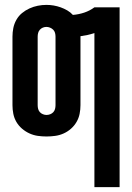

<svg xmlns="http://www.w3.org/2000/svg" viewBox="-20 -550 540 785"><path d="M366 215V-415Q352 -410 338 -407Q324 -404 309 -402Q309 -402 309 -401.5Q309 -401 309 -400V-120Q309 -102 305.5 -84.5Q302 -67 293 -51.5Q284 -36 270.5 -24Q257 -12 240.5 -4.5Q224 3 206 5.5Q188 8 170 8Q152 8 134.5 5.5Q117 3 100.5 -4.5Q84 -12 70 -24Q56 -36 47 -51.5Q38 -67 34.5 -84.5Q31 -102 31 -120V-400Q31 -418 34.5 -435.5Q38 -453 47 -469Q56 -485 70 -496.5Q84 -508 100.5 -515.5Q117 -523 134.5 -526.5Q152 -530 170 -530Q185 -530 199.5 -527.5Q214 -525 228 -520Q242 -515 255 -507.5Q268 -500 278 -489Q302 -491 324.5 -498.5Q347 -506 366 -520H469V215ZM170 -80Q178 -80 185.5 -83Q193 -86 198 -91.5Q203 -97 205 -104.5Q207 -112 207 -120V-400Q207 -408 205 -415.5Q203 -423 197.5 -428.5Q192 -434 184.5 -437Q177 -440 170 -440Q162 -440 155 -437Q148 -434 143 -428.5Q138 -423 136 -415.5Q134 -408 134 -400V-120Q134 -112 136 -104.5Q138 -97 143 -91.5Q148 -86 155.5 -83Q163 -80 170 -80Z"/></svg>

Font: Iosevka SS08 Regular
Style: Bold
Weight: 700
Monospace: yes
Designer: Belleve Invis
Foundry: Belleve Invis
Version: Version 16.3.4; ttfautohint (v1.8.4)